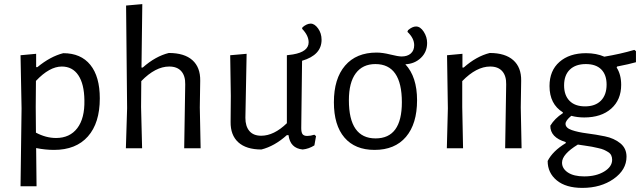

<svg xmlns="http://www.w3.org/2000/svg" viewBox="-20 -722 3119 935"><path d="M156 -460V-395H162Q225 -447 288 -463Q374 -463 420 -406Q466 -349 466 -243Q466 -123 408 -57.5Q350 8 243 8Q201 8 156 -1L158 185H80L85 -194L80 -453ZM154 -201 155 -76Q204 -50 253 -50Q320 -50 356.5 -98Q393 -146 391 -234Q390 -313 361.5 -355.5Q333 -398 281 -398Q221 -398 155 -328Z M802 -464Q878 -464 917 -429Q956 -394 955 -329L953 -199L957 0H877L882 -311Q883 -352 863 -375Q843 -398 804 -398Q737 -398 668 -327L667 -201L672 0H593L599 -195L594 -695L673 -702L669 -393H675Q737 -448 802 -464Z M1546 -528Q1546 -454 1451 -426L1447 -98Q1447 -77 1453.5 -68.5Q1460 -60 1476 -60Q1492 -60 1511 -66L1519 -59L1511 -14Q1484 3 1454 6Q1393 0 1385 -64H1377Q1317 -10 1253 6Q1179 6 1140.5 -29Q1102 -64 1103 -129L1104 -255L1101 -453L1181 -460L1175 -148Q1175 -107 1194.5 -84Q1214 -61 1252 -61Q1314 -61 1377 -122V-453L1407 -457Q1483 -470 1483 -516Q1483 -549 1451 -582L1453 -589Q1474 -607 1493 -607Q1512 -607 1529 -583.5Q1546 -560 1546 -528Z M2006 -593Q2027 -593 2043.5 -567.5Q2060 -542 2060 -513Q2060 -469 2029.5 -440Q1999 -411 1954 -409Q2011 -348 2011 -234Q2011 -119 1957 -55.5Q1903 8 1804 8Q1709 8 1657.5 -52Q1606 -112 1606 -224Q1606 -339 1660.5 -402.5Q1715 -466 1814 -466Q1843 -466 1881 -456.5Q1919 -447 1936 -447Q1964 -447 1980.5 -461.5Q1997 -476 1997 -502Q1997 -536 1964 -567L1967 -575Q1988 -593 2006 -593ZM1808 -410Q1746 -410 1712.5 -365Q1679 -320 1679 -234Q1679 -48 1809 -48Q1937 -48 1937 -224Q1937 -410 1808 -410Z M2232 -460V-393H2238Q2300 -448 2365 -464Q2440 -464 2479.5 -429Q2519 -394 2518 -329L2516 -199L2520 0H2440L2445 -311Q2446 -352 2426 -375Q2406 -398 2367 -398Q2300 -398 2231 -327V-201L2235 0H2156L2161 -194L2157 -453Z M2834 -463Q2884 -463 2923 -446Q3001 -459 3069 -479L3077 -473V-419Q3046 -410 2985 -398L2983 -393Q3005 -359 3005 -309Q3005 -236 2956.5 -193Q2908 -150 2825 -150Q2792 -150 2762 -158Q2734 -135 2734 -119Q2734 -99 2764.5 -88.5Q2795 -78 2838.5 -72.5Q2882 -67 2926 -58Q2970 -49 3000.5 -24.5Q3031 0 3031 41Q3031 105 2968.5 149Q2906 193 2816 193Q2736 193 2691.5 156.5Q2647 120 2647 62Q2671 14 2735 -25V-30Q2659 -53 2660 -110Q2681 -145 2721 -171V-175Q2656 -215 2656 -303Q2656 -378 2704.5 -420.5Q2753 -463 2834 -463ZM2833 -410Q2783 -410 2755 -383Q2727 -356 2727 -306Q2727 -258 2753.5 -231Q2780 -204 2829 -204Q2879 -204 2906.5 -232Q2934 -260 2934 -310Q2934 -358 2908 -384Q2882 -410 2833 -410ZM2717 70Q2717 99 2745.5 118Q2774 137 2825 137Q2883 137 2922 113.5Q2961 90 2961 56Q2961 44 2956.5 34.5Q2952 25 2941.5 18.5Q2931 12 2921 7.5Q2911 3 2892.5 -1Q2874 -5 2862.5 -7.5Q2851 -10 2827.5 -13Q2804 -16 2794 -18Q2717 29 2717 70Z"/></svg>

Font: Alegreya Sans SC
Style: Regular
Weight: 400
Designer: Juan Pablo del Peral
Foundry: Huerta Tipografica
Version: Version 2.007